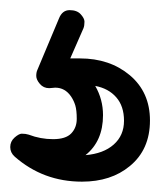

<svg xmlns="http://www.w3.org/2000/svg" viewBox="-20 -55 313 375"><path d="M181.2 169.9Q181.2 220.7 147 248Q182.1 245.1 202.1 227.3Q222.2 209.5 222.2 180.9Q222.2 152.3 207 135Q191.9 117.7 166 112.8Q181.2 139.2 181.2 169.9ZM87.9 116.2 76.2 117.2Q64.9 117.2 57.9 108.9Q50.8 100.6 50.8 93.3Q50.8 85.9 53.2 81.1L95.2 -19Q101.6 -35.2 116 -35.2Q130.4 -35.2 137.7 -27.1Q145 -19 145 -12.7Q145 -4.9 143.1 0L117.2 59.1H136.2Q194.3 59.1 233.4 91.8Q272.9 125 272.9 180.2Q272.9 237.3 233.4 269.5Q196.8 299.8 140.1 299.8Q64.5 299.8 8.8 251Q0 243.2 0 232.2Q0 221.2 8.5 213.6Q17.1 206.1 22.5 206.1Q30.3 206.1 36.1 208Q59.1 216.8 83.7 216.8Q108.4 216.8 119.1 205.6Q129.9 194.3 129.9 177.2Q129.9 160.2 127 150.6Q124 141.1 118.7 133.3Q106.9 116.2 87.9 116.2Z"/></svg>

Font: Ribeye Marrow
Style: Regular
Weight: 400
Designer: Astigmatic (AOETI)
Foundry: Astigmatic (AOETI)
Version: Version 1.000